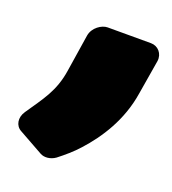

<svg xmlns="http://www.w3.org/2000/svg" viewBox="-124 -221 449 500"><g transform="rotate(20 100.5 28.5)"><path d="M-35 123C-48 142 -44 164 -27 173L41 211C52 217 69 216 83 206C101 192 120 176 136 158C176 114 216 53 228 -24L244 -120C247 -141 232 -158 212 -158H92C76 -158 53 -143 49 -120L33 -17C24 43 -2 74 -35 123Z"/></g></svg>

Font: Asimov Print
Style: EIt
Weight: 500
Designer: Google
Version: Version 2.000980; 2014